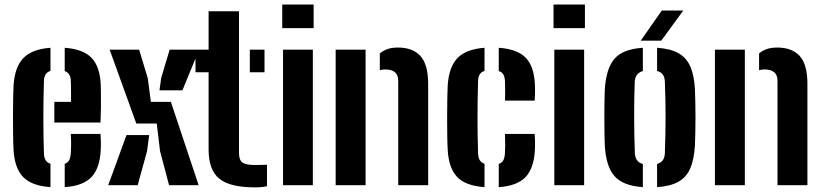

<svg xmlns="http://www.w3.org/2000/svg" viewBox="-20 -820 3641 850"><path d="M40 -156.5Q38.5 -183.5 38 -222.2Q37.5 -261 37.5 -303.2Q37.5 -345.5 38.2 -382.5Q39 -419.5 40 -441.5Q45.5 -524.5 84 -563.5Q122.5 -602.5 203.5 -608.5V-506Q188.5 -501.5 181.8 -490.5Q175 -479.5 174.5 -461.5Q173 -415.5 172.5 -375.8Q172 -336 172 -298.8Q172 -261.5 172.5 -223.2Q173 -185 174.5 -142Q175 -122.5 181.8 -111.2Q188.5 -100 203.5 -95V8.5Q119 2.5 81.8 -37Q44.5 -76.5 40 -156.5ZM266.5 8.5V-94.5Q280 -99.5 286.2 -111Q292.5 -122.5 293.5 -143Q294.5 -158 294.8 -178.2Q295 -198.5 293.5 -227H425Q426 -218.5 426.5 -195.8Q427 -173 426 -156.5Q422 -75.5 385 -36.2Q348 3 266.5 8.5ZM220.5 -277.5V-369H294.5Q294.5 -389 294.5 -408Q294.5 -427 294.2 -441.2Q294 -455.5 293.5 -461.5Q293 -480 286.2 -490.2Q279.5 -500.5 266.5 -505.5V-608.5Q348 -602.5 385 -564.2Q422 -526 426 -446.5Q426.5 -435 426.8 -406.2Q427 -377.5 426.8 -342.5Q426.5 -307.5 425 -277.5Z M728.5 0 688.5 -151 674 -273H583.5L465.5 -600H596L634 -474.5L648 -369H736.5L859.5 0ZM459 0 540 -222H640.5L631 -151L589.5 0ZM686 -420 693.5 -474.5 731 -600H861.5L787.5 -420Z M845.5 -500V-600H903.5V-770H1038V-143Q1038 -111 1053.8 -100.2Q1069.5 -89.5 1109 -89.5Q1122.5 -89.5 1134.8 -90Q1147 -90.5 1162 -90.5V4.5Q1150 7 1137 8.2Q1124 9.5 1108.5 9.5Q998 9.5 950.8 -29Q903.5 -67.5 903.5 -158.5V-500ZM1086 -500V-600H1151V-500Z M1229.5 -695.5V-800H1368.5V-695.5ZM1233 0V-600H1365V0Z M1466 0V-600H1598.5V0ZM1743 0V-462.5Q1743 -488 1728.5 -500.2Q1714 -512.5 1686.5 -512.5Q1680 -512.5 1673.8 -511.8Q1667.5 -511 1661.5 -509V-583.5Q1676.5 -596 1695.5 -602.8Q1714.5 -609.5 1742 -609.5Q1806.5 -609.5 1840.8 -572.8Q1875 -536 1875.5 -451V0Z M1962 -156.5Q1960.5 -183.5 1960 -222.2Q1959.5 -261 1959.5 -303.2Q1959.5 -345.5 1960.2 -382.5Q1961 -419.5 1962 -441.5Q1967.5 -524.5 2005.8 -563.5Q2044 -602.5 2125 -608.5V-506Q2110.5 -501.5 2103.8 -490.8Q2097 -480 2096.5 -461.5Q2095 -415.5 2094.5 -375.8Q2094 -336 2094 -298.8Q2094 -261.5 2094.5 -223.2Q2095 -185 2096.5 -142Q2097 -122.5 2103.8 -111.2Q2110.5 -100 2125 -95V8.5Q2040.5 2.5 2003.5 -37Q1966.5 -76.5 1962 -156.5ZM2188 8.5V-94.5Q2203 -99.5 2208.8 -111.5Q2214.5 -123.5 2215.5 -143Q2216.5 -159.5 2216.5 -178.8Q2216.5 -198 2215.5 -227H2347Q2348 -218 2348.5 -195.8Q2349 -173.5 2348 -156.5Q2344 -75.5 2306.8 -36.2Q2269.5 3 2188 8.5ZM2215.5 -374.5Q2216 -386 2216.2 -402.2Q2216.5 -418.5 2216.2 -434.5Q2216 -450.5 2215.5 -461.5Q2214.5 -479 2208.5 -490Q2202.5 -501 2188 -505.5V-608.5Q2269.5 -603 2307 -564.8Q2344.5 -526.5 2348 -446.5Q2349 -429 2348.5 -405.8Q2348 -382.5 2347 -374.5Z M2430.5 -695.5V-800H2569.5V-695.5ZM2434 0V-600H2566V0Z M2657.5 -176.5Q2656.5 -198.5 2656 -230.8Q2655.5 -263 2655.5 -299.2Q2655.5 -335.5 2656 -368.5Q2656.5 -401.5 2657.5 -424Q2663.5 -518 2701 -560.5Q2738.5 -603 2826 -608.5V-505.5Q2807.5 -500 2799 -487.5Q2790.5 -475 2790 -456.5Q2788.5 -423.5 2788 -386Q2787.5 -348.5 2787.5 -308.2Q2787.5 -268 2788.2 -226.8Q2789 -185.5 2790.5 -144Q2791 -124 2799.5 -111.5Q2808 -99 2826 -94V8.5Q2737.5 2.5 2700 -40.8Q2662.5 -84 2657.5 -176.5ZM2889 8.5V-94Q2907 -99.5 2915 -111.8Q2923 -124 2923.5 -144Q2925 -188.5 2925.8 -227.5Q2926.5 -266.5 2926.5 -303.2Q2926.5 -340 2925.8 -377.5Q2925 -415 2923.5 -457Q2923 -476.5 2915 -488.8Q2907 -501 2889 -506V-608.5Q2949 -604.5 2984.2 -584.2Q3019.5 -564 3036.5 -524.5Q3053.5 -485 3056.5 -424Q3057.5 -401.5 3058.2 -368.8Q3059 -336 3059 -300.5Q3059 -265 3058.2 -232.2Q3057.5 -199.5 3056.5 -176.5Q3053 -115 3036.2 -75.5Q3019.5 -36 2984 -15.8Q2948.5 4.5 2889 8.5ZM2816.5 -640 2910 -773.5H3005L2907.5 -640Z M3145 0V-600H3277.5V0ZM3422 0V-462.5Q3422 -488 3407.5 -500.2Q3393 -512.5 3365.5 -512.5Q3359 -512.5 3352.8 -511.8Q3346.5 -511 3340.5 -509V-583.5Q3355.5 -596 3374.5 -602.8Q3393.5 -609.5 3421 -609.5Q3485.5 -609.5 3519.8 -572.8Q3554 -536 3554.5 -451V0Z"/></svg>

Font: Big Shoulders Stencil Text Thin ExtraBold
Style: Regular
Weight: 800
Version: Version 2.001